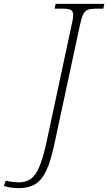

<svg xmlns="http://www.w3.org/2000/svg" viewBox="-165 -734 560 994"><path d="M-67 240Q-91 240 -109 237Q-127 234 -145 229L-135 201Q-123 205 -102 207.5Q-81 210 -66 210Q-31 210 -6 192.5Q19 175 37.5 132Q56 89 73 15L206 -606Q214 -640 214 -656Q214 -677 201 -683Q188 -689 162 -689H118L123 -714H375L370 -689H329Q304 -689 289.5 -683.5Q275 -678 266 -660Q257 -642 249 -605L116 14Q98 99 75 148.5Q52 198 18 219Q-16 240 -67 240Z"/></svg>

Font: Noto Serif ExtraLight
Style: Italic
Weight: 200
Italic angle: -12°
Designer: Monotype Design Team
Foundry: Monotype Imaging Inc.
Version: Version 2.014; ttfautohint (v1.8.4.7-5d5b)